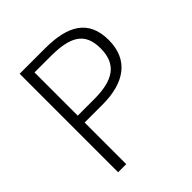

<svg xmlns="http://www.w3.org/2000/svg" viewBox="-196 -867 1005 1005"><g transform="rotate(-45 306.0 -364.5)"><path d="M106 0H166V-308H299C461 -308 561 -378 561 -524C561 -675 460 -729 295 -729H106ZM166 -359V-679H283C428 -679 500 -643 500 -524C500 -407 431 -359 287 -359Z"/></g></svg>

Font: Noto Sans TC Light
Style: Regular
Weight: 300
Designer: Ryoko NISHIZUKA 西塚涼子 (kana, bopomofo & ideographs); Paul D. Hunt (Latin, Greek & Cyrillic); Sandoll Communications 산돌커뮤니
Foundry: Adobe
Version: Version 2.004;hotconv 1.0.118;makeotfexe 2.5.65603